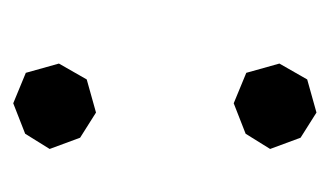

<svg xmlns="http://www.w3.org/2000/svg" viewBox="-124 -354 498 290"><g transform="rotate(-90 125.0 -209.0)"><path d="M68 -420 114 -438 160 -419 174 -369 150 -327 100 -313 62 -337 45 -383ZM68 -87 114 -105 160 -86 174 -36 150 6 100 20 62 -4 45 -50Z"/></g></svg>

Font: Alike Angular
Style: Regular
Weight: 400
Designer: Sveta Sebyakina
Foundry: Cyreal (www.cyreal.org)
Version: Version 1.300; ttfautohint (v1.8.4.7-5d5b)